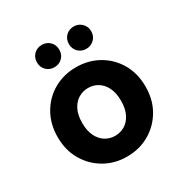

<svg xmlns="http://www.w3.org/2000/svg" viewBox="-162 -825 935 969"><g transform="rotate(-30 305.0 -340.0)"><path d="M304 12Q233 12 175 -21.5Q117 -55 83 -113.5Q49 -172 49 -248Q49 -324 83 -383Q117 -442 175 -475Q233 -508 305 -508Q377 -508 435 -475Q493 -442 527 -383.5Q561 -325 561 -248Q561 -172 527 -113.5Q493 -55 435 -21.5Q377 12 304 12ZM304 -109Q336 -109 361.5 -124.5Q387 -140 402.5 -171Q418 -202 418 -248Q418 -294 402.5 -325Q387 -356 361.5 -371.5Q336 -387 305 -387Q275 -387 249 -371.5Q223 -356 207.5 -325Q192 -294 192 -248Q192 -202 207.5 -171Q223 -140 248.5 -124.5Q274 -109 304 -109ZM212 -562Q184 -562 165.5 -580.5Q147 -599 147 -627Q147 -655 165.5 -673.5Q184 -692 212 -692Q240 -692 258.5 -673.5Q277 -655 277 -627Q277 -599 258.5 -580.5Q240 -562 212 -562ZM398 -562Q370 -562 351.5 -580.5Q333 -599 333 -627Q333 -655 351.5 -673.5Q370 -692 398 -692Q425 -692 444 -673.5Q463 -655 463 -627Q463 -599 444 -580.5Q425 -562 398 -562Z"/></g></svg>

Font: DM Sans 24pt ExtraBold
Style: Regular
Weight: 800
Designer: Colophon Foundry, Jonny Pinhorn
Foundry: Colophon Foundry
Version: Version 4.004;gftools[0.9.30]